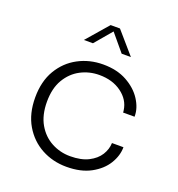

<svg xmlns="http://www.w3.org/2000/svg" viewBox="-135 -848 895 967"><g transform="rotate(20 313.0 -364.5)"><path d="M327.5 9.5Q254.5 9.5 194 -23.2Q133.5 -56 97.2 -117.5Q61 -179 61 -265.5Q61 -352 97.2 -413Q133.5 -474 194 -506.2Q254.5 -538.5 327.5 -538.5Q401.5 -538.5 454.8 -509Q508 -479.5 536.2 -435.5Q564.5 -391.5 564.5 -348V-345H503Q503 -347.5 502.8 -350.8Q502.5 -354 502 -357Q494.5 -411 446.2 -446.5Q398 -482 327 -482Q273.5 -482 227.2 -457.8Q181 -433.5 152.5 -385.5Q124 -337.5 124 -265.5Q124 -194 152.2 -145.2Q180.5 -96.5 226.8 -71.8Q273 -47 327 -47Q386 -47 424.8 -66.8Q463.5 -86.5 482.8 -117.2Q502 -148 503 -181.5H564.5Q564.5 -136.5 537.8 -92.5Q511 -48.5 458 -19.5Q405 9.5 327.5 9.5ZM192.5 -621 293.5 -737.5H343.5L444.5 -621H395L318.5 -712.5L241 -621Z"/></g></svg>

Font: Epilogue Light
Style: Regular
Weight: 300
Designer: Tyler Finck
Foundry: Etcetera Type Co
Version: Version 2.111; ttfautohint (v1.8.3)